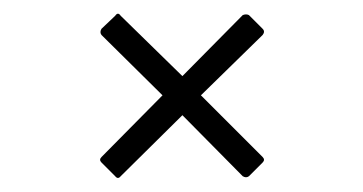

<svg xmlns="http://www.w3.org/2000/svg" viewBox="-20 -441 529 280"><path d="M148 -184 128 -204Q124 -208 128 -212L217 -302L128 -390Q125 -394 128 -399L148 -418Q152 -424 156 -418L246 -330L334 -419Q339 -421 343 -419L363 -399Q367 -395 363 -390L273 -302L363 -212Q367 -208 363 -204L343 -184Q339 -181 334 -184L246 -273L156 -184Q152 -179 148 -184Z"/></svg>

Font: Sofia Sans Condensed Light
Style: Regular
Weight: 300
Designer: Botio Nikoltchev, Ani Petrova
Foundry: lettersoup
Version: Version 4.101